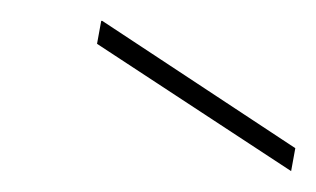

<svg xmlns="http://www.w3.org/2000/svg" viewBox="-20 -702 303 184"><path d="M259 -538 73 -660 77 -682H78L263 -560Z"/></svg>

Font: DM Sans 28pt Thin
Style: Italic
Weight: 250
Italic angle: -10°
Version: Version 4.004;gftools[0.9.30]